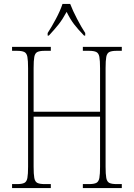

<svg xmlns="http://www.w3.org/2000/svg" viewBox="-20 -951 676 971"><path d="M41 0V-20H66Q91 -20 103 -26Q115 -32 118.5 -51Q122 -70 122 -108V-606Q122 -645 118.5 -663.5Q115 -682 103 -688Q91 -694 66 -694H41V-714H237V-694H206Q181 -694 169 -688Q157 -682 153.5 -663.5Q150 -645 150 -606V-386H486V-606Q486 -645 482.5 -663.5Q479 -682 467 -688Q455 -694 430 -694H399V-714H596V-694H570Q545 -694 533 -688Q521 -682 517.5 -663.5Q514 -645 514 -606V-108Q514 -70 517.5 -51Q521 -32 533 -26Q545 -20 570 -20H596V0H399V-20H430Q455 -20 467 -26Q479 -32 482.5 -51Q486 -70 486 -108V-361H150V-108Q150 -70 153.5 -51Q157 -32 169 -26Q181 -20 206 -20H237V0ZM221 -784Q240 -813 262.5 -855Q285 -897 296 -931H335Q348 -897 370 -855Q392 -813 411 -784V-771H405Q374 -803 354.5 -828.5Q335 -854 317 -891Q297 -854 277 -828.5Q257 -803 227 -771H221Z"/></svg>

Font: Noto Serif Condensed Thin
Style: Regular
Weight: 100
Width: 3
Designer: Monotype Design Team
Foundry: Monotype Imaging Inc.
Version: Version 2.013; ttfautohint (v1.8.4.7-5d5b)